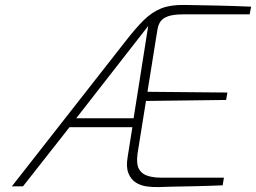

<svg xmlns="http://www.w3.org/2000/svg" viewBox="-20 -753 1035 776"><path d="M625 3Q599 4 573.5 0.5Q548 -3 528.5 -15.5Q509 -28 499 -53Q489 -78 496 -119L515 -239H261L73 0H28L487 -586Q528 -639 561 -671.5Q594 -704 631.5 -719Q669 -734 725 -733Q791 -732 858.5 -730.5Q926 -729 995 -726L989 -695H723Q682 -695 660 -687.5Q638 -680 628.5 -666Q619 -652 616 -631Q613 -610 608 -582L576 -382L899 -379L894 -349L570 -345L536 -133Q530 -89 542.5 -68.5Q555 -48 579 -41.5Q603 -35 629 -35H885L880 -4Q854 -3 827.5 -2Q801 -1 775 -0.5Q749 0 723 0.5Q697 1 672.5 1.5Q648 2 625 3ZM288 -275H520L579 -648Z"/></svg>

Font: Exo Thin ExtraLight
Style: Italic
Weight: 250
Italic angle: -9°
Version: Version 2.000